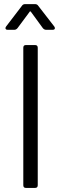

<svg xmlns="http://www.w3.org/2000/svg" viewBox="-20 -921 299 941"><path d="M151.9 0H106.9Q94.2 0 94.2 -13.2V-687Q94.2 -700.2 106.9 -700.2H151.9Q165 -700.2 165 -687V-13.2Q165 0 151.9 0ZM49.8 -774.9H18.1Q6.8 -774.9 6.8 -783.2Q6.8 -786.6 9.8 -791L87.9 -893.1Q92.8 -900.9 104 -900.9H150.9Q162.1 -900.9 167 -893.1L246.1 -791Q249 -786.6 249 -783.2Q249 -774.9 237.8 -774.9H206.1Q196.8 -774.9 189.9 -783.2L131.8 -862.8Q127 -868.2 125 -862.8L65.9 -783.2Q59.1 -774.9 49.8 -774.9Z"/></svg>

Font: Barlow
Style: Regular
Weight: 400
Designer: Jeremy Tribby
Foundry: Jeremy Tribby
Version: Version 1.101